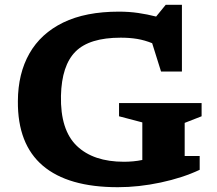

<svg xmlns="http://www.w3.org/2000/svg" viewBox="-20 -768 905 800"><path d="M749.5 -118H812V-60.5Q741 -27 649.5 -7.5Q558 12 471 12Q263.5 12 158.2 -77.8Q53 -167.5 54.5 -346.5Q55 -461.5 102.5 -545Q150 -628.5 243.2 -674Q336.5 -719.5 475.5 -719.5Q517.5 -719.5 555.5 -714Q593.5 -708.5 630.5 -699L670.5 -748H738V-470H651L614 -588Q583 -600.5 551.8 -605.8Q520.5 -611 483 -611Q352.5 -611 294.8 -553.2Q237 -495.5 234 -369Q231 -226.5 300 -160.2Q369 -94 496.5 -94Q515.5 -94 534.8 -95.8Q554 -97.5 573 -101.5V-258L476 -283.5V-338.5H820V-283.5L749.5 -256Z"/></svg>

Font: Newsreader Caption SemiBold
Style: Regular
Weight: 600
Designer: Hugues Gentile
Foundry: Production Type
Version: Version 1.001